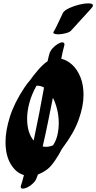

<svg xmlns="http://www.w3.org/2000/svg" viewBox="-20 -1049 575 1147"><path d="M108 51Q109 49 113 34.5Q117 20 123 -3Q75 -17 44 -69Q13 -121 13 -201Q13 -268 39 -351Q65 -434 126 -526Q141 -549 159 -569Q180 -599 208.5 -632Q237 -665 260 -680Q262 -682 264 -683Q269 -705 272 -716Q275 -727 275 -727Q280 -745 294 -760.5Q308 -776 324.5 -786Q341 -796 352 -796Q365 -796 365 -783Q365 -781 364.5 -778.5Q364 -776 363 -773Q363 -772 358.5 -755.5Q354 -739 346 -698Q381 -690 411.5 -662Q442 -634 460.5 -588Q479 -542 479 -482Q479 -416 450.5 -335.5Q422 -255 354 -165Q351 -161 349 -158Q333 -126 309 -90.5Q285 -55 263 -38Q235 -17 207 -7Q201 10 196 21Q189 36 174.5 49Q160 62 144 70Q128 78 117 78Q104 78 104 67Q104 60 108 51ZM142 -340Q142 -257 181 -209Q198 -288 214 -371Q230 -454 243 -526Q224 -537 204 -537Q201 -537 198 -537Q169 -485 155.5 -434.5Q142 -384 142 -340ZM331 -314Q331 -355 321.5 -394.5Q312 -434 296 -465Q281 -390 265.5 -314Q250 -238 235 -174Q245 -172 255 -172Q276 -172 297 -181Q315 -208 323 -242.5Q331 -277 331 -314ZM301 -861Q306 -868 315 -886Q324 -904 333.5 -924.5Q343 -945 350 -959.5Q357 -974 357 -974Q368 -989 395.5 -1001.5Q423 -1014 454 -1021.5Q485 -1029 507 -1029Q535 -1029 535 -1017Q535 -1011 531 -1006Q530 -1004 517 -989.5Q504 -975 485.5 -955Q467 -935 449 -915Q431 -895 419 -882Q407 -869 407 -869Q400 -858 374.5 -851Q349 -844 328 -844Q312 -844 303.5 -848Q295 -852 301 -861Z"/></svg>

Font: Ga Maamli
Style: Regular
Weight: 400
Designer: Afotey Clement Nii Odai, Ama Asantewa Diaka, David Abbey-Thompson
Foundry: Sorkin Type Co.
Version: Version 1.000; ttfautohint (v1.8.4.7-5d5b)